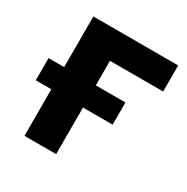

<svg xmlns="http://www.w3.org/2000/svg" viewBox="-161 -844 956 982"><g transform="rotate(30 317.0 -352.5)"><path d="M113 0V-275H21V-406H113V-705H614V-551H300V-406H475V-275H300V0Z"/></g></svg>

Font: Nunito Sans 10pt Black
Style: Regular
Weight: 900
Designer: Vernon Adams
Foundry: Vernon Adams
Version: Version 3.101;gftools[0.9.27]